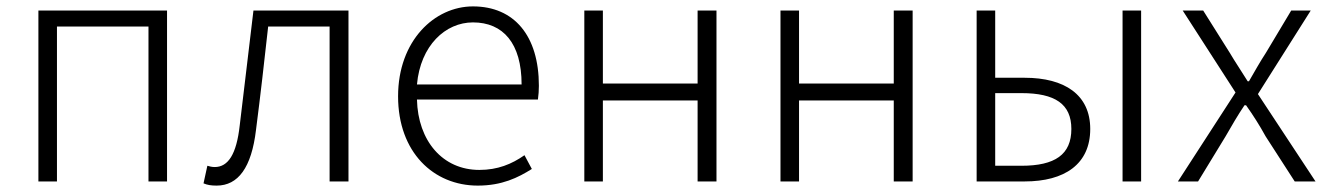

<svg xmlns="http://www.w3.org/2000/svg" viewBox="-20 -567 4146 600"><path d="M100 0H158V-484H444V0H502V-534H100Z M657 13C724 13 766 -43 780 -161C794 -269 806 -376 818 -484H1010V0H1069V-534H772C758 -413 743 -294 729 -174C719 -85 693 -45 651 -45C642 -45 635 -47 628 -49L616 6C628 11 639 13 657 13Z M1473 13C1549 13 1599 -12 1642 -39L1619 -82C1579 -54 1535 -36 1478 -36C1363 -36 1286 -127 1283 -256H1661C1663 -270 1664 -285 1664 -299C1664 -455 1587 -547 1458 -547C1338 -547 1224 -440 1224 -266C1224 -91 1335 13 1473 13ZM1283 -303C1294 -425 1372 -497 1458 -497C1552 -497 1610 -432 1610 -303Z M1806 0H1864V-253H2160V0H2219V-534H2160V-306H1864V-534H1806Z M2419 0H2477V-253H2773V0H2832V-534H2773V-306H2477V-534H2419Z M3032 0H3182C3307 0 3387 -54 3387 -164C3387 -271 3307 -324 3182 -324H3090V-534H3032ZM3090 -49V-276H3172C3277 -276 3328 -242 3328 -164C3328 -84 3277 -49 3172 -49ZM3488 0H3546V-534H3488Z M3661 0H3724L3810 -141C3829 -174 3848 -207 3869 -238H3874C3896 -207 3917 -174 3935 -141L4026 0H4091L3911 -273L4076 -534H4015L3936 -402C3917 -373 3901 -344 3883 -313H3879C3860 -344 3840 -373 3823 -402L3740 -534H3676L3841 -278Z"/></svg>

Font: GenYoGothic2 TW L
Style: Regular
Weight: 300
Version: Version 2.100;PS 2.1;hotconv 16.6.51;makeotf.lib2.5.65220 DE